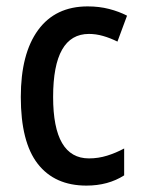

<svg xmlns="http://www.w3.org/2000/svg" viewBox="-20 -570 441 600"><path d="M250 10Q151 10 98 -58Q45 -126 45 -267Q45 -402 99 -476Q153 -550 254 -550Q290 -550 321 -542Q352 -534 377 -521L347 -440Q325 -451 302.5 -457.5Q280 -464 258 -464Q146 -464 146 -267Q146 -75 258 -75Q287 -75 314.5 -83.5Q342 -92 368 -106V-22Q318 10 250 10Z"/></svg>

Font: Noto Sans Lao UI Cond Med
Style: Regular
Weight: 500
Width: 3
Designer: Monotype Design Team
Foundry: Monotype Imaging Inc.
Version: Version 2.000; ttfautohint (v1.8.4.7-5d5b)